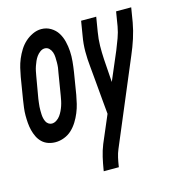

<svg xmlns="http://www.w3.org/2000/svg" viewBox="-126 -635 853 933"><g transform="rotate(-15 300.0 -168.0)"><path d="M92 8Q73 8 55.5 2Q38 -4 25 -16.5Q12 -29 4 -45.5Q-4 -62 -8.5 -80Q-13 -98 -14.5 -117Q-16 -136 -16 -155Q-16 -174 -13.5 -193.5Q-11 -213 -8 -232L10 -342Q14 -364 19 -385.5Q24 -407 33 -428.5Q42 -450 54.5 -470Q67 -490 84 -505.5Q101 -521 122.5 -531Q144 -541 166 -541Q192 -541 213.5 -528Q235 -515 247.5 -495Q260 -475 266 -450.5Q272 -426 273.5 -401Q275 -376 272.5 -350Q270 -324 266 -298L248 -188Q244 -166 239 -145Q234 -124 225 -102Q216 -80 203.5 -60Q191 -40 174.5 -24.5Q158 -9 136 -0.5Q114 8 92 8ZM98 -84Q110 -84 121.5 -91.5Q133 -99 140.5 -109.5Q148 -120 153.5 -131.5Q159 -143 163 -155Q167 -167 169.5 -179Q172 -191 174 -203L192 -313Q195 -326 196.5 -339Q198 -352 198 -365Q198 -378 197.5 -391Q197 -404 193 -416Q189 -428 180 -437Q171 -446 158 -446Q146 -446 135 -438Q124 -430 116.5 -419.5Q109 -409 104 -397.5Q99 -386 95 -374.5Q91 -363 88.5 -351Q86 -339 84 -327L65 -217Q64 -207 62.5 -197.5Q61 -188 60.5 -178Q60 -168 60 -158.5Q60 -149 60.5 -139.5Q61 -130 63 -121Q65 -112 69 -103.5Q73 -95 81 -89.5Q89 -84 98 -84ZM281 205 282 198Q287 167 294 136.5Q301 106 313 76L371 -60L365 -125L356 -227L349 -304Q345 -341 345 -379.5Q345 -418 352 -457L364 -530H440L428 -457Q422 -422 421.5 -388Q421 -354 423 -321L431 -204L492 -347Q503 -374 513 -401.5Q523 -429 528 -457L540 -530H616L604 -457Q597 -418 584.5 -379.5Q572 -341 556 -304L378 119Q370 138 365.5 158Q361 178 358 198L357 205Z"/></g></svg>

Font: Iosevka Curly SmBdExObl
Style: Regular
Weight: 600
Width: 7
Italic angle: -9°
Monospace: yes
Designer: Belleve Invis
Foundry: Belleve Invis
Version: Version 11.1.0; ttfautohint (v1.8.3)